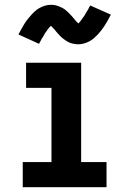

<svg xmlns="http://www.w3.org/2000/svg" viewBox="-20 -782 540 802"><path d="M75 0V-105H195V-415H89V-520H319V-105H425V0ZM307 -597Q302 -597 297.5 -597.5Q293 -598 288 -599Q283 -600 279 -601Q275 -602 270.5 -604Q266 -606 261.5 -608.5Q257 -611 253.5 -613.5Q250 -616 246 -619Q242 -622 238.5 -625Q235 -628 231.5 -631.5Q228 -635 225 -638.5Q222 -642 219 -645Q216 -648 213.5 -651.5Q211 -655 207 -659.5Q203 -664 199.5 -667.5Q196 -671 192.5 -674.5Q189 -678 189 -679H197Q197 -677 194 -675Q191 -673 188 -669.5Q185 -666 184 -665Q183 -664 181.5 -662Q180 -660 178.5 -658Q177 -656 175.5 -653.5Q174 -651 172 -648.5Q170 -646 168 -643Q166 -640 164.5 -637Q163 -634 161 -630.5Q159 -627 156.5 -623.5Q154 -620 152 -616Q150 -612 148 -608Q146 -604 143 -599L57 -638Q64 -651 70.5 -663Q77 -675 83.5 -685Q90 -695 97 -703.5Q104 -712 110.5 -719.5Q117 -727 126.5 -735.5Q136 -744 146.5 -749.5Q157 -755 169 -758.5Q181 -762 193 -762Q198 -762 202.5 -761.5Q207 -761 212 -760Q217 -759 221 -757.5Q225 -756 229.5 -754Q234 -752 238.5 -750Q243 -748 246.5 -745.5Q250 -743 254 -740Q258 -737 261.5 -733.5Q265 -730 268.5 -726.5Q272 -723 275 -720Q278 -717 281 -713.5Q284 -710 286.5 -707Q289 -704 293 -699Q297 -694 300.5 -690.5Q304 -687 307.5 -684Q311 -681 311 -680H303Q303 -681 306 -683Q309 -685 312 -689Q315 -693 316 -694Q317 -695 318.5 -697Q320 -699 321.5 -701Q323 -703 324.5 -705.5Q326 -708 328 -710.5Q330 -713 332 -715.5Q334 -718 335.5 -721.5Q337 -725 339 -728Q341 -731 343.5 -735Q346 -739 348 -742.5Q350 -746 352 -750.5Q354 -755 357 -759L443 -721Q436 -707 429.5 -695.5Q423 -684 416.5 -674Q410 -664 403 -655Q396 -646 389.5 -639Q383 -632 373.5 -623.5Q364 -615 353.5 -609.5Q343 -604 331 -600.5Q319 -597 307 -597Z"/></svg>

Font: Iosevka Extrabold
Style: Regular
Weight: 800
Monospace: yes
Designer: Belleve Invis
Foundry: Belleve Invis
Version: Version 32.5.0; ttfautohint (v1.8.4)